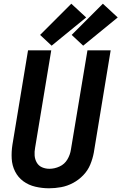

<svg xmlns="http://www.w3.org/2000/svg" viewBox="-20 -1006 654 1034"><path d="M244 8Q276 8 309 2Q342 -4 373 -20.5Q404 -37 428.5 -62.5Q453 -88 466 -119.5Q479 -151 485 -183L576 -735H451L362 -201Q358 -173 343 -147.5Q328 -122 301 -109.5Q274 -97 246 -97Q225 -97 206.5 -105Q188 -113 178 -130.5Q168 -148 166.5 -168.5Q165 -189 169 -210L256 -735H131L47 -227Q41 -189 43 -152Q45 -115 61 -83Q77 -51 105.5 -30Q134 -9 170.5 -0.5Q207 8 244 8ZM428 -760 614 -912 534 -986 366 -818ZM258 -760 444 -912 364 -986 196 -818Z"/></svg>

Font: Iosevka Sparkle
Style: Bold Italic
Weight: 700
Italic angle: -9°
Designer: Belleve Invis
Foundry: Belleve Invis
Version: Version 4.5.0; ttfautohint (v1.8.3)